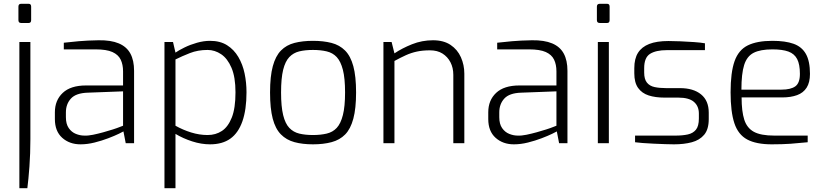

<svg xmlns="http://www.w3.org/2000/svg" viewBox="-20 -754 4347 1011"><path d="M91 -633Q77 -633 77 -648V-719Q77 -734 91 -734H131Q138 -734 141 -730Q144 -726 144 -719V-648Q144 -633 131 -633ZM82 237V-533H140V-21Q140 54 135 122.5Q130 191 124 237Z M404 6Q346 6 307.5 -28.5Q269 -63 269 -127V-163Q269 -226 310.5 -265Q352 -304 433 -304H628V-378Q628 -414 615.5 -440Q603 -466 572 -480Q541 -494 483 -494H316V-529Q349 -533 394.5 -537Q440 -541 499 -542Q564 -543 605.5 -525.5Q647 -508 666.5 -472Q686 -436 686 -381V0H642L630 -62Q627 -60 605.5 -49.5Q584 -39 550 -26Q516 -13 478 -3.5Q440 6 404 6ZM424 -40Q444 -39 470.5 -44.5Q497 -50 524 -57.5Q551 -65 574.5 -72.5Q598 -80 612.5 -86Q627 -92 628 -92V-273L442 -266Q380 -264 353.5 -235Q327 -206 327 -162V-137Q327 -101 342 -79.5Q357 -58 379.5 -49Q402 -40 424 -40Z M846 237V-533H891L904 -477Q921 -489 951.5 -504Q982 -519 1017.5 -529Q1053 -539 1086 -539Q1139 -539 1175.5 -516Q1212 -493 1235 -454Q1258 -415 1268 -367Q1278 -319 1278 -268Q1278 -177 1256.5 -115.5Q1235 -54 1193 -24Q1151 6 1086 6Q1040 6 992 -9.5Q944 -25 904 -49V237ZM1073 -43Q1116 -43 1148.5 -64.5Q1181 -86 1200.5 -135Q1220 -184 1220 -268Q1220 -348 1199 -397Q1178 -446 1144.5 -468.5Q1111 -491 1073 -491Q1022 -491 980 -474.5Q938 -458 904 -441V-92Q943 -70 986.5 -56.5Q1030 -43 1073 -43Z M1628 6Q1573 6 1530.5 -5.5Q1488 -17 1459 -46.5Q1430 -76 1416 -129.5Q1402 -183 1402 -267Q1402 -352 1416.5 -405.5Q1431 -459 1459.5 -488Q1488 -517 1530.5 -528Q1573 -539 1628 -539Q1683 -539 1725.5 -528Q1768 -517 1797 -488Q1826 -459 1840.5 -405.5Q1855 -352 1855 -267Q1855 -183 1840.5 -129Q1826 -75 1797.5 -46Q1769 -17 1726 -5.5Q1683 6 1628 6ZM1628 -43Q1668 -43 1700 -50.5Q1732 -58 1753 -80.5Q1774 -103 1785.5 -148Q1797 -193 1797 -267Q1797 -342 1785.5 -386.5Q1774 -431 1753 -453.5Q1732 -476 1700 -483.5Q1668 -491 1628 -491Q1587 -491 1556 -483.5Q1525 -476 1503.5 -453.5Q1482 -431 1471 -386.5Q1460 -342 1460 -267Q1460 -193 1471 -148Q1482 -103 1503.5 -80.5Q1525 -58 1556 -50.5Q1587 -43 1628 -43Z M1999 0V-533H2042L2057 -473Q2097 -500 2149.5 -521Q2202 -542 2260 -542Q2316 -542 2352.5 -517.5Q2389 -493 2407 -452.5Q2425 -412 2425 -366V0H2367V-360Q2367 -397 2352 -426Q2337 -455 2310 -472Q2283 -489 2244 -489Q2206 -489 2175.5 -482.5Q2145 -476 2116.5 -463Q2088 -450 2057 -433V0Z M2686 6Q2628 6 2589.5 -28.5Q2551 -63 2551 -127V-163Q2551 -226 2592.5 -265Q2634 -304 2715 -304H2910V-378Q2910 -414 2897.5 -440Q2885 -466 2854 -480Q2823 -494 2765 -494H2598V-529Q2631 -533 2676.5 -537Q2722 -541 2781 -542Q2846 -543 2887.5 -525.5Q2929 -508 2948.5 -472Q2968 -436 2968 -381V0H2924L2912 -62Q2909 -60 2887.5 -49.5Q2866 -39 2832 -26Q2798 -13 2760 -3.5Q2722 6 2686 6ZM2706 -40Q2726 -39 2752.5 -44.5Q2779 -50 2806 -57.5Q2833 -65 2856.5 -72.5Q2880 -80 2894.5 -86Q2909 -92 2910 -92V-273L2724 -266Q2662 -264 2635.5 -235Q2609 -206 2609 -162V-137Q2609 -101 2624 -79.5Q2639 -58 2661.5 -49Q2684 -40 2706 -40Z M3138 -633Q3123 -633 3123 -648V-719Q3123 -734 3138 -734H3177Q3184 -734 3187 -730Q3190 -726 3190 -719V-648Q3190 -633 3177 -633ZM3128 0V-533H3186V0Z M3529 6Q3511 6 3482 5Q3453 4 3421 2.5Q3389 1 3363 -1Q3337 -3 3324 -5V-40H3537Q3574 -40 3601.5 -46Q3629 -52 3644.5 -71Q3660 -90 3660 -130V-156Q3660 -195 3634 -217.5Q3608 -240 3552 -240H3480Q3431 -240 3395.5 -251.5Q3360 -263 3340 -291Q3320 -319 3320 -368V-395Q3320 -445 3339.5 -476Q3359 -507 3398.5 -522.5Q3438 -538 3500 -538Q3526 -538 3562 -536.5Q3598 -535 3634 -532.5Q3670 -530 3692 -526V-490H3492Q3434 -490 3403 -470.5Q3372 -451 3372 -395V-372Q3372 -337 3386.5 -319Q3401 -301 3427 -295.5Q3453 -290 3487 -290H3560Q3631 -290 3671.5 -257Q3712 -224 3712 -161V-127Q3712 -73 3688 -44.5Q3664 -16 3623 -5Q3582 6 3529 6Z M4044 6Q3962 6 3914.5 -19.5Q3867 -45 3847 -105Q3827 -165 3827 -268Q3827 -373 3848 -432Q3869 -491 3917.5 -515Q3966 -539 4047 -539Q4115 -539 4158.5 -523.5Q4202 -508 4223.5 -470Q4245 -432 4245 -365Q4245 -320 4227.5 -292.5Q4210 -265 4177 -253Q4144 -241 4099 -241H3885Q3885 -168 3899 -124Q3913 -80 3949.5 -60Q3986 -40 4057 -40H4233V-5Q4185 0 4142.5 3Q4100 6 4044 6ZM3884 -282H4095Q4144 -282 4168 -299.5Q4192 -317 4192 -365Q4192 -415 4177.5 -443Q4163 -471 4131.5 -482.5Q4100 -494 4047 -494Q3984 -494 3948.5 -476Q3913 -458 3898.5 -412Q3884 -366 3884 -282Z"/></svg>

Font: Exo Thin Light
Style: Regular
Weight: 300
Version: Version 2.000